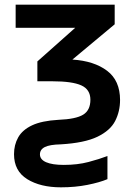

<svg xmlns="http://www.w3.org/2000/svg" viewBox="-20 -562 590 822"><path d="M241 240Q153 240 96.5 205Q40 170 40 98Q40 58 58 26Q76 -6 117.5 -25.5Q159 -45 230 -49Q305 -52 336 -71Q367 -90 367 -135Q367 -179 328 -196.5Q289 -214 205 -214H140V-299L302 -443H47V-542H471V-458L290 -307Q383 -301 438.5 -259Q494 -217 494 -134Q494 -85 473 -44Q452 -3 397 23.5Q342 50 240 56Q193 57 172 67.5Q151 78 151 99Q151 121 177.5 132.5Q204 144 253 144Q312 144 359 131.5Q406 119 440 106V205Q407 219 354.5 229.5Q302 240 241 240Z"/></svg>

Font: Noto Sans SemiBold
Style: Regular
Weight: 600
Designer: Monotype Design Team
Foundry: Monotype Imaging Inc.
Version: Version 2.007